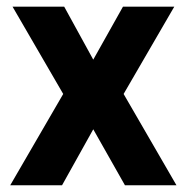

<svg xmlns="http://www.w3.org/2000/svg" viewBox="-20 -548 549 568"><path d="M255.9 -371.6 343.8 -528.3H495.6L345.7 -270L502 0H349.6L255.9 -165.5L163.6 0H10.3L167 -270L17.1 -528.3H169.9Z"/></svg>

Font: Heebo
Style: Bold
Weight: 700
Designer: Oded Ezer
Foundry: Ezer Type House
Version: Version 3.100